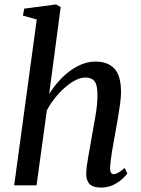

<svg xmlns="http://www.w3.org/2000/svg" viewBox="-20 -837 638 867"><path d="M202 -412.5Q226.5 -452 259.8 -485.5Q293 -519 332 -539Q371 -559 412.5 -559Q465.5 -559 496 -527.8Q526.5 -496.5 526.5 -420.5Q526.5 -400 522.5 -369.5Q518.5 -339 512.8 -306Q507 -273 502 -244.5Q495 -205.5 487 -159.8Q479 -114 477 -82.5Q476 -50.5 493.5 -50.5Q510.5 -50.5 543 -78.5L555 -53.5Q549.5 -45.5 533.5 -30.2Q517.5 -15 492.8 -2.5Q468 10 435.5 10Q399.5 10 384 -6.5Q368.5 -23 369.5 -54.5Q370 -82.5 378.8 -130.5Q387.5 -178.5 395 -222Q403 -265.5 411.8 -317.8Q420.5 -370 420 -410.5Q420 -454.5 406.5 -470.8Q393 -487 365.5 -487Q338 -487 305.5 -466.2Q273 -445.5 242.8 -411.8Q212.5 -378 191.5 -338.5L145 0H44L146 -749L83.5 -766.5L89.5 -798L233 -817L254 -805Z"/></svg>

Font: Merriweather Text Regular
Style: Italic
Weight: 400
Italic angle: -7.8°
Designer: Eben Sorkin
Foundry: Eben Sorkin
Version: Version 2.100; ttfautohint (v1.7.19-72a1) -l 8 -r 50 -G 200 